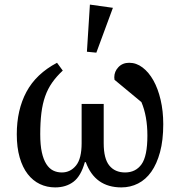

<svg xmlns="http://www.w3.org/2000/svg" viewBox="-20 -803 787 835"><path d="M220 12Q184 12 153.5 -2.5Q123 -17 100.5 -46Q78 -75 65.5 -118.5Q53 -162 53 -219Q53 -325 95 -403.5Q137 -482 228 -530L253 -496Q226 -471 207 -444Q188 -417 176.5 -384.5Q165 -352 160 -311.5Q155 -271 155 -219Q155 -172 162 -140.5Q169 -109 181.5 -89.5Q194 -70 211 -61.5Q228 -53 249 -53Q286 -53 310.5 -83Q335 -113 335 -180V-351H431V-180Q431 -113 455.5 -83Q480 -53 524 -53Q570 -53 595.5 -88.5Q621 -124 621 -213Q621 -298 595 -359L478 -456Q477 -460 477 -467Q477 -492 495 -511Q513 -530 542 -530Q573 -530 600 -509.5Q627 -489 647 -453.5Q667 -418 678.5 -369Q690 -320 690 -263Q690 -193 676 -141.5Q662 -90 638 -56Q614 -22 580.5 -5Q547 12 508 12Q393 12 353 -98H349Q332 -37 299.5 -12.5Q267 12 220 12ZM358 -578 371 -783 471 -769 399 -574Z"/></svg>

Font: IBM Plex Serif Text
Style: Regular
Weight: 450
Designer: Mike Abbink, Paul van der Laan, Pieter van Rosmalen
Foundry: Bold Monday
Version: Version 3.001